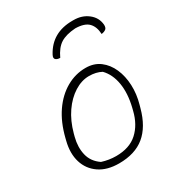

<svg xmlns="http://www.w3.org/2000/svg" viewBox="-189 -919 977 1053"><g transform="rotate(-30 300.0 -393.0)"><path d="M419 -752Q359 -748 325 -726.5Q291 -705 267 -653Q250 -653 240 -661Q229 -670 240 -690Q297 -796 426 -796H434Q487 -796 524.5 -766.5Q562 -737 566 -691Q567 -672 558 -664Q547 -655 529 -653Q527 -700 502 -725.5Q477 -751 419 -752ZM359 -536Q412 -536 449 -508Q486 -480 506.5 -433.5Q527 -387 529.5 -329.5Q532 -272 515 -212L510 -194Q482 -91 420.5 -40.5Q359 10 258 10Q183 10 134 -23.5Q85 -57 67.5 -114Q50 -171 68 -243L72 -259Q94 -347 136.5 -408.5Q179 -470 236.5 -503Q294 -536 359 -536ZM353 -488Q306 -488 260 -459Q214 -430 178.5 -378.5Q143 -327 124 -257L119 -238Q104 -180 116 -129.5Q128 -79 175 -47Q197 -40 219.5 -36.5Q242 -33 264 -33Q349 -33 399 -78.5Q449 -124 468 -202L472 -218Q492 -300 481 -365Q470 -430 431 -470Q398 -488 353 -488Z"/></g></svg>

Font: Recursive Sn Csl St Lt
Style: Italic
Weight: 300
Italic angle: -15°
Version: Version 1.079;hotconv 1.0.112;makeotfexe 2.5.65598; ttfautoh